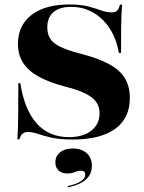

<svg xmlns="http://www.w3.org/2000/svg" viewBox="-20 -602 633 844"><path d="M299.2 11.3Q241.1 11.3 205.2 2.8Q169.4 -5.6 146 -13.7Q122.6 -21.8 102.4 -21.8Q87.9 -21.8 79 -14.5Q70.2 -7.3 65.3 10.5H56.5Q58.1 -11.3 58.9 -39.1Q59.7 -66.9 60.1 -113.3Q60.5 -159.7 60.5 -236.3H69.4Q87.1 -120.2 141.1 -59.7Q195.2 0.8 283.1 0.8Q345.2 0.8 381.5 -27.8Q417.7 -56.5 417.7 -103.2Q417.7 -132.3 403.2 -153.2Q388.7 -174.2 355.6 -190.7Q322.6 -207.3 267.7 -221Q194.4 -240.3 148.4 -266.1Q102.4 -291.9 80.6 -327.4Q58.9 -362.9 58.9 -408.9Q58.9 -490.3 118.5 -536.3Q178.2 -582.3 284.7 -582.3Q336.3 -582.3 369.4 -573.4Q402.4 -564.5 425.4 -556Q448.4 -547.6 470.2 -547.6Q487.1 -547.6 494.8 -555.2Q502.4 -562.9 507.3 -581.5H516.9Q515.3 -563.7 514.1 -541.5Q512.9 -519.4 512.5 -479.4Q512.1 -439.5 512.1 -369.4H502.4Q491.9 -431.5 462.5 -476.6Q433.1 -521.8 389.5 -546.8Q346 -571.8 293.5 -571.8Q241.1 -571.8 214.5 -548.4Q187.9 -525 187.9 -481.5Q187.9 -452.4 200.8 -431.9Q213.7 -411.3 245.6 -396Q277.4 -380.6 333.9 -366.1Q412.1 -346 460.1 -319.8Q508.1 -293.5 529.4 -257.3Q550.8 -221 550.8 -171.8Q550.8 -82.3 486.3 -35.5Q421.8 11.3 299.2 11.3ZM278.2 221.8 277.4 216.1Q314.5 208.1 334.7 195.2Q354.8 182.3 354.8 166.1Q354.8 148.4 335.5 148.4Q321.8 148.4 308.9 154.4Q296 160.5 275.8 160.5Q250.8 160.5 237.1 147.2Q223.4 133.9 223.4 111.3Q223.4 83.9 244.4 67.3Q265.3 50.8 300 50.8Q338.7 50.8 361.3 71.4Q383.9 91.9 383.9 127.4Q383.9 163.7 357.7 187.1Q331.5 210.5 278.2 221.8Z"/></svg>

Font: Playfair 144pt SemiExpanded Black
Style: Regular
Weight: 900
Width: 6
Designer: Claus Eggers Sørensen
Foundry: Claus Eggers Sørensen
Version: Version 2.203